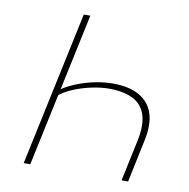

<svg xmlns="http://www.w3.org/2000/svg" viewBox="-75 -732 795 806"><g transform="rotate(10 322.0 -329.0)"><path d="M246 -658 106 0H78L218 -658ZM389 -394Q459 -394 502.5 -369Q546 -344 561 -297Q576 -250 561 -181L523 0H495L532 -174Q547 -244 532.5 -287.5Q518 -331 478 -350.5Q438 -370 378 -370Q343 -370 303 -361.5Q263 -353 227 -338Q191 -323 167 -303L156 -317Q185 -341 224 -358Q263 -375 306 -384.5Q349 -394 389 -394Z"/></g></svg>

Font: Ysabeau Office Thin
Style: Italic
Weight: 250
Italic angle: -12°
Designer: Christian Thalmann (Catharsis Fonts)
Version: Version 2.001;gftools[0.9.30]; featfreeze: tnum,lnum,ss02